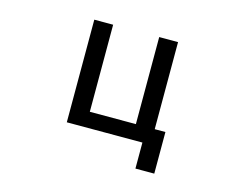

<svg xmlns="http://www.w3.org/2000/svg" viewBox="-91 -669 1182 932"><g transform="rotate(15 500.0 -203.0)"><path d="M655.3 120.1V-10.7H275.4V-526.4H370.1V-88.9H601.6V-526.4H696.3V-88.9H750V120.1Z"/></g></svg>

Font: Kosugi
Style: Regular
Weight: 400
Version: Version 4.002